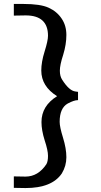

<svg xmlns="http://www.w3.org/2000/svg" viewBox="-20 -752 510 972"><path d="M50 141V199L109 200Q243 200 293 126Q316 88 316 44Q316 0 299 -55Q282 -110 282 -135Q282 -205 323 -228Q355 -245 374 -245H375V-287L361 -289Q330 -293 295 -348Q283 -366 283 -394Q283 -423 300 -475Q316 -527 316 -575Q316 -623 292 -658Q268 -694 226 -713Q185 -732 98 -732H50V-673Q76 -674 110 -674Q223 -674 223 -571Q223 -546 206 -492Q189 -438 189 -395Q189 -315 269 -265Q190 -216 190 -134Q190 -93 206 -42Q223 9 223 37Q223 65 215 79Q173 142 109 142Z"/></svg>

Font: Sawarabi Gothic
Style: Regular
Weight: 400
Designer: mshio (mshio@users.sourceforge.jp)
Version: Version 20141215